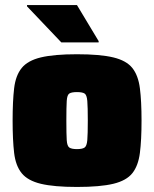

<svg xmlns="http://www.w3.org/2000/svg" viewBox="-20 -733 611 761"><path d="M285 8Q194 8 142 -4.5Q90 -17 66 -46.5Q42 -76 36 -127Q30 -178 30 -255Q30 -332 36 -383Q42 -434 66 -463.5Q90 -493 142 -505.5Q194 -518 285 -518Q377 -518 429 -505.5Q481 -493 504.5 -463.5Q528 -434 534.5 -383Q541 -332 541 -255Q541 -178 534.5 -127Q528 -76 504.5 -46.5Q481 -17 429 -4.5Q377 8 285 8ZM285 -142Q306 -142 315 -148Q324 -154 326 -177.5Q328 -201 328 -255Q328 -309 326 -333Q324 -357 315 -362.5Q306 -368 285 -368Q264 -368 255 -362.5Q246 -357 244.5 -333Q243 -309 243 -255Q243 -201 244.5 -177.5Q246 -154 255 -148Q264 -142 285 -142ZM223 -565 87 -708V-713H285L371 -570V-565Z"/></svg>

Font: Saira Black
Style: Regular
Weight: 900
Designer: Hector Gatti with collaboration of the Omnibus-Type team
Foundry: Omnibus-Type
Version: Version 1.100; ttfautohint (v1.8.3)